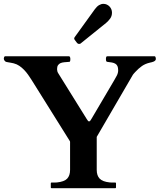

<svg xmlns="http://www.w3.org/2000/svg" viewBox="-61 -982 845 1002"><path d="M304.7 -241.2Q304.7 -244.1 303.2 -246.1L103.5 -565.4Q95.2 -578.6 85.7 -592Q76.2 -605.5 64.7 -617.4Q53.2 -629.4 39.8 -638.4Q26.4 -647.5 10.7 -651.4Q8.3 -651.9 2.9 -653.1Q-2.4 -654.3 -8.3 -655.3Q-14.2 -656.2 -19.5 -657.2Q-24.9 -658.2 -27.3 -658.7Q-32.2 -659.2 -36.6 -664.8Q-41 -670.4 -41 -674.8Q-41 -675.8 -40.8 -678.2Q-40.5 -680.7 -39.8 -682.9Q-39.1 -685.1 -37.6 -686.8Q-36.1 -688.5 -33.7 -688.5H297.9Q303.2 -688.5 304.7 -683.6Q306.2 -678.7 306.2 -674.8Q306.2 -669.9 305.4 -664.6Q304.7 -659.2 299.8 -659.2Q286.6 -658.2 274.9 -657.2Q263.2 -656.2 254.9 -652.6Q246.6 -648.9 241.7 -641.6Q236.8 -634.3 236.8 -621.1Q236.8 -609.4 242.7 -600.1L391.6 -360.8Q397 -352.5 398.7 -350.6Q400.4 -348.6 404.3 -348.6Q407.7 -348.6 410.4 -352.5Q413.1 -356.4 417 -362.8L534.7 -562.5Q541.5 -573.7 548.6 -587.4Q555.7 -601.1 555.7 -615.2Q555.7 -628.9 552 -637Q548.3 -645 541 -649.4Q533.7 -653.8 523.2 -655.8Q512.7 -657.7 499 -659.2Q493.7 -659.7 492.7 -665Q491.7 -670.4 491.7 -674.8Q491.7 -678.2 492.9 -683.3Q494.1 -688.5 500 -688.5H745.6Q749.5 -688.5 751 -682.9Q752.4 -677.2 752.4 -674.8Q752.4 -669.9 749.3 -666.5Q746.1 -663.1 741.5 -660.9Q736.8 -658.7 731.7 -657.5Q726.6 -656.2 722.2 -655.3Q697.8 -649.9 679.9 -637.5Q662.1 -625 645 -606.4Q642.6 -604 637.9 -598.6Q633.3 -593.3 632.8 -592.3L443.8 -267.6V-95.2Q443.8 -65.9 459 -49.8Q474.1 -33.7 512.7 -29.8Q518.1 -29.3 526.4 -29.3Q534.7 -29.3 540.5 -29.3Q543 -29.3 543.7 -27.8Q544.4 -26.4 544.4 -25.4V-3.9Q544.4 -2.9 543.7 -1.5Q543 0 540.5 0H208Q205.6 0 204.8 -1.5Q204.1 -2.9 204.1 -3.9V-25.4Q204.1 -26.4 204.8 -27.8Q205.6 -29.3 208 -29.3Q213.4 -29.3 221.9 -29.3Q230.5 -29.3 235.8 -29.8Q274.4 -33.7 289.6 -49.8Q304.7 -65.9 304.7 -95.2ZM330.1 -772.5Q328.6 -774.4 327.4 -776.4Q326.2 -778.3 326.2 -781.2Q326.2 -784.2 327.6 -786.1Q329.1 -788.1 330.1 -790L434.1 -934.1Q444.8 -948.7 456.1 -955.3Q467.3 -961.9 478.5 -961.9Q487.8 -961.9 496.1 -958.3Q504.4 -954.6 510.5 -948.2Q516.6 -941.9 520 -933.6Q523.4 -925.3 523.4 -916Q523.4 -897.9 513.7 -884.8Q503.9 -871.6 492.7 -862.3L360.8 -755.9Q357.9 -753.4 356.7 -753.2Q355.5 -752.9 352.1 -752.9Q347.7 -752.9 345.5 -754.2Q343.3 -755.4 340.8 -758.3Z"/></svg>

Font: Cardo
Style: Bold
Weight: 700
Designer: David J. Perry
Foundry: David J. Perry
Version: Version 1.0011